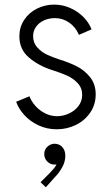

<svg xmlns="http://www.w3.org/2000/svg" viewBox="-20 -543 474 818"><path d="M48.8 -109.4 105.5 -132.8Q113.3 -111.8 130.4 -92.3Q147.5 -72.8 171.9 -60.3Q196.3 -47.9 223.6 -47.9Q249.5 -48.3 274.2 -59.6Q298.8 -70.8 314.5 -91.6Q330.1 -112.3 330.1 -138.7Q330.1 -168.5 310.8 -189Q291.5 -209.5 265.1 -221.2Q238.8 -232.9 200.2 -245.1Q144 -263.2 103.3 -297.9Q62.5 -332.5 62.5 -388.7Q62.5 -427.2 82.8 -458Q103 -488.8 137.2 -506.1Q171.4 -523.4 210.9 -523.4Q245.6 -523.4 277.8 -509.5Q310.1 -495.6 334.2 -471.7Q358.4 -447.8 370.1 -418L316.4 -394.5Q301.8 -428.2 274.4 -447Q247.1 -465.8 213.9 -465.8Q189 -465.8 167.7 -456.3Q146.5 -446.8 133.8 -429.2Q121.1 -411.6 121.1 -388.7Q121.1 -360.4 139.2 -340.6Q157.2 -320.8 180.4 -310.1Q203.6 -299.3 234.4 -289.1Q274.4 -276.9 306.6 -260.7Q338.9 -244.6 363.3 -214.8Q387.7 -185.1 387.7 -140.6Q387.7 -98.1 365 -64.2Q342.3 -30.3 304.2 -11.2Q266.1 7.8 221.7 7.8Q180.2 7.8 144.5 -8.8Q108.9 -25.4 84.2 -52.2Q59.6 -79.1 48.8 -109.4ZM152.8 233.4 191.9 194.3Q204.1 181.6 210.7 173.3Q217.3 165 220.7 157.2Q218.3 158.2 211.4 158.2Q194.8 158.2 181.6 145.3Q168.5 132.3 168.5 113.3Q168.5 94.7 181.6 82.3Q194.8 69.8 212.4 69.3Q233.4 69.8 245.8 84Q258.3 98.1 258.3 121.1Q258.3 146.5 244.4 170.9Q230.5 195.3 215.3 210L175.3 254.9Z"/></svg>

Font: Reddit Sans Fudge Light
Style: Regular
Weight: 300
Designer: Stephen Hutchings
Foundry: Reddit
Version: Version 1.013